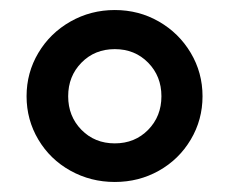

<svg xmlns="http://www.w3.org/2000/svg" viewBox="-20 -729 458 383"><path d="M33 -537Q33 -584 56.5 -623.5Q80 -663 120.5 -686Q161 -709 209 -709Q257 -709 297 -686Q337 -663 360.5 -623.5Q384 -584 384 -537Q384 -490 360.5 -450.5Q337 -411 297 -388.5Q257 -366 209 -366Q161 -366 120.5 -388.5Q80 -411 56.5 -450.5Q33 -490 33 -537ZM302 -537Q302 -577 275.5 -604Q249 -631 209 -631Q169 -631 142.5 -604Q116 -577 116 -537Q116 -497 142.5 -470Q169 -443 209 -443Q249 -443 275.5 -470Q302 -497 302 -537Z"/></svg>

Font: Idrija
Style: Bold
Weight: 700
Designer: Julieta Ulanovsky
Foundry: Julieta Ulanovsky
Version: Version 7.200